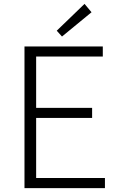

<svg xmlns="http://www.w3.org/2000/svg" viewBox="-20 -968 613 988"><path d="M106 0H520V-52H166V-361H454V-413H166V-677H509V-729H106ZM299 -780 451 -905 415 -948 272 -810Z"/></svg>

Font: Noto Sans KR Light
Style: Regular
Weight: 300
Designer: Ryoko NISHIZUKA 西塚涼子 (kana, bopomofo & ideographs); Paul D. Hunt (Latin, Greek & Cyrillic); Sandoll Communications 산돌커뮤니
Foundry: Adobe
Version: Version 2.004;hotconv 1.0.118;makeotfexe 2.5.65603